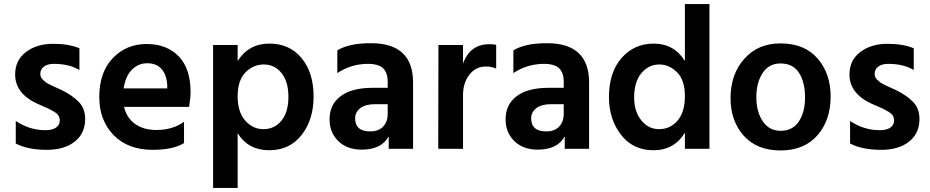

<svg xmlns="http://www.w3.org/2000/svg" viewBox="-20 -727 4543 938"><path d="M368 -491V-385Q318 -415 243 -415Q212 -415 194.5 -401.5Q177 -388 177 -367Q177 -359 179.5 -352Q182 -345 188.5 -338.5Q195 -332 201 -327Q207 -322 218 -316.5Q229 -311 237 -307Q245 -303 259 -297Q273 -291 281 -287Q334 -261 365 -229Q396 -197 396 -146Q396 -75 345 -35Q294 5 209 5Q115 5 57 -26V-136Q124 -91 202 -91Q235 -91 253.5 -103.5Q272 -116 272 -138Q272 -151 266 -161.5Q260 -172 243 -182Q226 -192 216.5 -196.5Q207 -201 179 -213Q176 -214 174.5 -215Q173 -216 170 -217Q167 -218 165 -219Q54 -269 54 -363Q54 -433 107 -473Q160 -513 240 -513Q317 -513 368 -491Z M797 -295V-310Q795 -359 770.5 -388.5Q746 -418 699 -418Q656 -418 624.5 -386.5Q593 -355 584 -295ZM879 -132V-28Q826 5 726 5Q605 5 535 -67Q465 -139 465 -253Q465 -374 531 -443Q597 -512 696 -512Q795 -512 853 -452Q911 -392 911 -277Q911 -249 904 -205H586Q599 -150 640.5 -121Q682 -92 744 -92Q824 -92 879 -132Z M1267 -96Q1321 -96 1355 -137.5Q1389 -179 1389 -254Q1389 -329 1355 -370.5Q1321 -412 1269 -412Q1217 -412 1179 -373Q1141 -334 1141 -257Q1141 -180 1178 -138Q1215 -96 1267 -96ZM1141 -507V-429Q1195 -514 1296 -514Q1395 -514 1453.5 -443Q1512 -372 1512 -256Q1512 -142 1453.5 -67.5Q1395 7 1295 7Q1193 7 1141 -76V191H1021V-507Z M1874 -218H1812Q1765 -218 1740 -198.5Q1715 -179 1715 -149Q1715 -85 1789 -85Q1829 -85 1851.5 -108.5Q1874 -132 1874 -170ZM1628 -370V-481Q1685 -516 1792 -516Q1998 -516 1998 -324V0H1879V-61Q1844 4 1747 4Q1675 4 1632.5 -38Q1590 -80 1590 -144Q1590 -216 1644 -257Q1698 -298 1800 -298H1874V-329Q1874 -371 1852 -393Q1830 -415 1777 -415Q1696 -415 1628 -370Z M2242 -507V-417Q2277 -511 2370 -511Q2391 -511 2404 -508V-392Q2381 -402 2353 -402Q2304 -402 2273 -362Q2242 -322 2242 -262V0H2121L2122 -507Z M2734 -218H2672Q2625 -218 2600 -198.5Q2575 -179 2575 -149Q2575 -85 2649 -85Q2689 -85 2711.5 -108.5Q2734 -132 2734 -170ZM2488 -370V-481Q2545 -516 2652 -516Q2858 -516 2858 -324V0H2739V-61Q2704 4 2607 4Q2535 4 2492.5 -38Q2450 -80 2450 -144Q2450 -216 2504 -257Q2558 -298 2660 -298H2734V-329Q2734 -371 2712 -393Q2690 -415 2637 -415Q2556 -415 2488 -370Z M3200 -96Q3254 -96 3290 -137.5Q3326 -179 3326 -258Q3326 -335 3288 -373.5Q3250 -412 3201 -412Q3149 -412 3113.5 -369.5Q3078 -327 3078 -251Q3078 -182 3113 -139Q3148 -96 3200 -96ZM3326 -707H3446V0H3326V-79Q3274 7 3172 7Q3072 7 3013.5 -69Q2955 -145 2955 -253Q2955 -373 3016.5 -443.5Q3078 -514 3174 -514Q3273 -514 3326 -429Z M3793 8Q3678 8 3613.5 -64Q3549 -136 3549 -248Q3549 -364 3616 -439.5Q3683 -515 3793 -515Q3910 -515 3974 -441.5Q4038 -368 4038 -255Q4038 -140 3973.5 -66Q3909 8 3793 8ZM3793 -417Q3736 -417 3705.5 -370Q3675 -323 3675 -252Q3675 -182 3706 -135Q3737 -88 3794 -88Q3853 -88 3883 -134Q3913 -180 3913 -251Q3913 -324 3884 -370.5Q3855 -417 3793 -417Z M4444 -491V-385Q4394 -415 4319 -415Q4288 -415 4270.5 -401.5Q4253 -388 4253 -367Q4253 -359 4255.5 -352Q4258 -345 4264.5 -338.5Q4271 -332 4277 -327Q4283 -322 4294 -316.5Q4305 -311 4313 -307Q4321 -303 4335 -297Q4349 -291 4357 -287Q4410 -261 4441 -229Q4472 -197 4472 -146Q4472 -75 4421 -35Q4370 5 4285 5Q4191 5 4133 -26V-136Q4200 -91 4278 -91Q4311 -91 4329.5 -103.5Q4348 -116 4348 -138Q4348 -151 4342 -161.5Q4336 -172 4319 -182Q4302 -192 4292.5 -196.5Q4283 -201 4255 -213Q4252 -214 4250.5 -215Q4249 -216 4246 -217Q4243 -218 4241 -219Q4130 -269 4130 -363Q4130 -433 4183 -473Q4236 -513 4316 -513Q4393 -513 4444 -491Z"/></svg>

Font: Hind Semibold
Style: Regular
Weight: 600
Designer: Manushi Parikh, Satya Rajpurohit
Foundry: Indian Type Foundry
Version: Version 1.201;PS 1.0;hotconv 1.0.78;makeotf.lib2.5.61930; tt